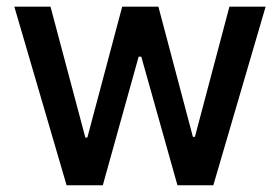

<svg xmlns="http://www.w3.org/2000/svg" viewBox="-20 -550 831 570"><path d="M22.5 -530.3H129.9L233.4 -141.6H239.3L342.8 -530.3H450.2L552.7 -143.6H558.6L661.1 -530.3H768.6L613.3 0H506.8L399.4 -381.8H391.6L285.2 0H177.7Z"/></svg>

Font: WEMIX Pretendard Medium
Style: Regular
Weight: 500
Designer: Base glyphs from Inter by Rasmus Andersson; Hangeul glyphs from Noto Sans CJK(Source Han Sans) by Jang Soo-young and Kan
Foundry: Kil Hyung-jin
Version: Version 1.000